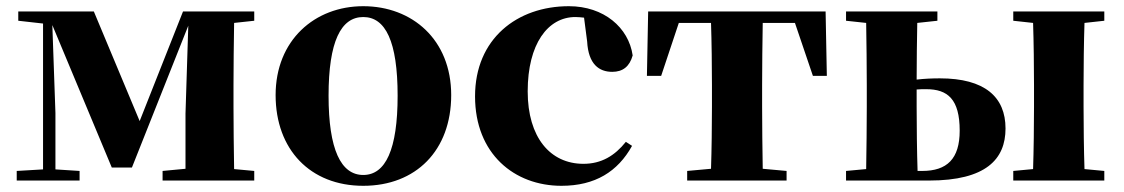

<svg xmlns="http://www.w3.org/2000/svg" viewBox="-20 -583 3628 620"><path d="M801 -516V-546H571L431 -192L283 -546H39V-516L119 -507V-36L34 -31V0H237V-31L159 -36V-218L149 -502L341 -42H406L588 -500L579 -216V-38L505 -31V0H801V-31L736 -37C735 -95 734 -182 734 -238V-308C734 -364 735 -451 736 -509Z M1153 17C1323 17 1437 -97 1437 -276C1437 -455 1311 -563 1153 -563C996 -563 870 -453 870 -276C870 -100 982 17 1153 17ZM1153 -18C1081 -18 1041 -100 1041 -274C1041 -449 1081 -528 1153 -528C1225 -528 1264 -449 1264 -274C1264 -100 1225 -18 1153 -18Z M1876 -449C1880 -375 1915 -351 1957 -351C1991 -351 2013 -368 2023 -404C2010 -494 1930 -563 1817 -563C1650 -563 1514 -458 1514 -272C1514 -86 1641 17 1793 17C1902 17 1975 -29 2021 -112L2001 -125C1965 -80 1922 -54 1864 -54C1757 -54 1684 -139 1684 -288C1684 -441 1749 -528 1838 -528C1847 -528 1856 -527 1866 -526Z M2547 -509 2605 -338H2650L2646 -546H2073L2069 -338H2115L2172 -509H2276C2278 -451 2279 -364 2279 -308V-238C2279 -182 2278 -96 2276 -38L2199 -31V0H2520V-31L2443 -38C2442 -96 2441 -182 2441 -238V-308C2441 -364 2442 -451 2443 -509Z M2943 -31C2941 -89 2940 -180 2940 -238V-294C2950 -295 2960 -295 2971 -295C3040 -295 3079 -263 3079 -161C3079 -70 3038 -31 2958 -31ZM3007 -516V-546H2712V-516L2777 -509C2778 -451 2779 -364 2779 -308V-238C2779 -182 2778 -95 2777 -37L2712 -31V0H2980C3164 0 3227 -69 3227 -168C3227 -270 3160 -330 3015 -330C2991 -330 2966 -329 2940 -326C2940 -382 2941 -457 2942 -509ZM3546 -516V-546H3252V-516L3316 -509C3318 -451 3319 -364 3319 -308V-238C3319 -182 3318 -95 3316 -37L3252 -31V0H3546V-31L3482 -37C3480 -95 3479 -182 3479 -238V-308C3479 -364 3480 -451 3482 -509Z"/></svg>

Font: Noto Serif TC Black
Style: Regular
Weight: 900
Version: Version 1.001;PS 1.001;hotconv 16.6.54;makeotf.lib2.5.65590